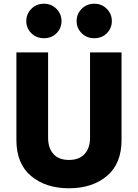

<svg xmlns="http://www.w3.org/2000/svg" viewBox="-20 -981 741 1030"><path d="M68 -700H238V-242Q238 -187 266.5 -155Q295 -123 350 -123Q405 -123 434 -155Q463 -187 463 -242V-700H632V-230Q632 -103 553.5 -37Q475 29 350 29Q225 29 146.5 -37Q68 -103 68 -230ZM486 -961Q526 -961 553 -933.5Q580 -906 580 -868Q580 -830 553.5 -803Q527 -776 486 -776Q445 -776 418 -803Q391 -830 391 -868Q391 -906 418 -933.5Q445 -961 486 -961ZM216 -961Q256 -961 283 -933.5Q310 -906 310 -868Q310 -830 283.5 -803Q257 -776 216 -776Q175 -776 148 -803Q121 -830 121 -868Q121 -906 148 -933.5Q175 -961 216 -961Z"/></svg>

Font: renner_700bold
Style: Bold
Weight: 700
Version: Version 003.000 ; ttfautohint (v0.97) -l 8 -r 50 -G 200 -x 1